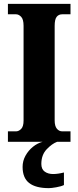

<svg xmlns="http://www.w3.org/2000/svg" viewBox="-20 -734 405 994"><path d="M21 0V-54H63Q77 -54 89.5 -66.5Q102 -79 102 -110V-600Q102 -634 89.5 -647Q77 -660 63 -660H21V-714H345V-660H302Q284 -660 273.5 -647Q263 -634 263 -600V-111Q263 -81 274.5 -67.5Q286 -54 302 -54H345V0ZM233 240Q165 240 131 213.5Q97 187 97 130Q97 99 112 72Q127 45 150.5 26Q174 7 201 0H276Q249 10 221.5 39Q194 68 194 115Q194 142 211.5 154.5Q229 167 255 167Q267 167 281 165Q295 163 311 159V224Q297 231 271.5 235.5Q246 240 233 240Z"/></svg>

Font: Noto Serif Thai Condensed ExtraBold
Style: Regular
Weight: 800
Width: 3
Designer: Monotype Design Team
Foundry: Monotype Imaging Inc.
Version: Version 2.002; ttfautohint (v1.8.4.7-5d5b)